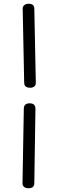

<svg xmlns="http://www.w3.org/2000/svg" viewBox="-20 -912 311 1024"><path d="M109 -470 101 -866Q101 -878 110 -885Q119 -892 133 -892Q163 -892 163 -866L171 -470Q171 -457 162.5 -450.5Q154 -444 140 -444Q126 -444 117.5 -450.5Q109 -457 109 -470ZM100 65 107 -332Q107 -361 138 -361Q169 -361 169 -332L163 65Q163 92 132 92Q117 92 108.5 85Q100 78 100 65Z"/></svg>

Font: Mali
Style: Regular
Weight: 400
Version: Version 1.000; ttfautohint (v1.6)